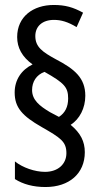

<svg xmlns="http://www.w3.org/2000/svg" viewBox="-20 -780 410 772"><path d="M39 -408C39 -348 69 -314 148 -269C223 -226 247 -211 247 -164C247 -121 214 -89 161 -89C120 -89 71 -106 40 -131V-60C73 -39 114 -28 163 -28C258 -28 321 -82 321 -168C321 -211 304 -245 264 -278C300 -301 323 -345 323 -395C323 -466 281 -502 204 -542C151 -571 122 -591 122 -635C122 -674 150 -700 197 -700C226 -700 253 -692 288 -671L314 -729C274 -751 242 -760 196 -760C113 -760 49 -713 49 -631C49 -588 69 -551 111 -521C66 -499 39 -459 39 -408ZM109 -418C109 -451 126 -479 159 -491C239 -446 254 -429 254 -384C254 -351 242 -326 217 -310L181 -329C139 -354 109 -378 109 -418Z"/></svg>

Font: Noto Sans Gurmukhi UI ExtraCondensed
Style: Regular
Weight: 400
Width: 2
Designer: Jelle Bosma - Monotype Design Team
Foundry: Monotype Imaging Inc.
Version: Version 2.004